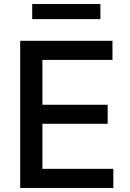

<svg xmlns="http://www.w3.org/2000/svg" viewBox="-20 -929 643 949"><path d="M535.9 -727.3V-632.8H189.6V-411.2H512.1V-317.1H189.6V-94.5H540.1V0H79.9V-727.3ZM139.2 -834.5V-909.1H476.2V-834.5Z"/></svg>

Font: Cannonade Med
Style: Regular
Weight: 500
Designer: Rasmus Andersson
Foundry: rsms
Version: Version 3.012;git-f93a4a705